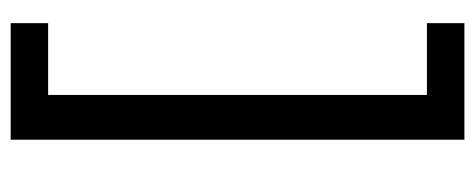

<svg xmlns="http://www.w3.org/2000/svg" viewBox="-292 -462 912 369"><g transform="rotate(90 164.5 -278.0)"><path d="M25 158V86H163V-642H25V-714H249V158H25Z"/></g></svg>

Font: NameLogos Sans
Style: Regular
Weight: 500
Version: Version 0.1